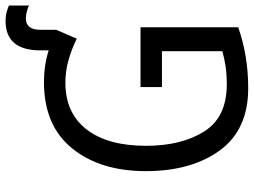

<svg xmlns="http://www.w3.org/2000/svg" viewBox="-131 -771 912 690"><g transform="rotate(-90 325.0 -426.0)"><path d="M489 -737V-707Q436 -724 375 -724Q219 -724 137 -623Q55 -522 55 -358Q55 -194 129.5 -92Q204 10 353 10Q470 10 572 -26V-377H357V-300H486V-83Q462 -76 433 -71.5Q404 -67 367 -67Q248 -67 197 -149Q146 -231 146 -357Q146 -495 205 -571Q264 -647 373 -647Q415 -647 455 -635.5Q495 -624 531 -606L563 -680V-737Q563 -789 604 -789Q618 -789 631 -785Q644 -781 650 -778V-850Q641 -854 627 -858Q613 -862 595 -862Q489 -862 489 -737Z"/></g></svg>

Font: Noto Sans UI SemiCondensed
Style: Regular
Weight: 400
Width: 4
Designer: Monotype Design Team
Foundry: Monotype Imaging Inc.
Version: 1.001